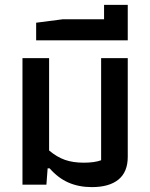

<svg xmlns="http://www.w3.org/2000/svg" viewBox="-20 -756 613 786"><path d="M183 -67H175L170 0H72V-518H181V-140Q213 -113 246 -101.5Q279 -90 323 -90Q367 -90 394 -100V-518H503V-114Q503 -52 465 -21Q427 10 356 10Q303 10 260.5 -8.5Q218 -27 183 -67Z M128 -663 236 -677H406V-736H503V-591H128Z"/></svg>

Font: Athiti SemiBold
Style: Regular
Weight: 600
Designer: CadsonDemak Team
Foundry: CadsonDemak
Version: Version 1.033